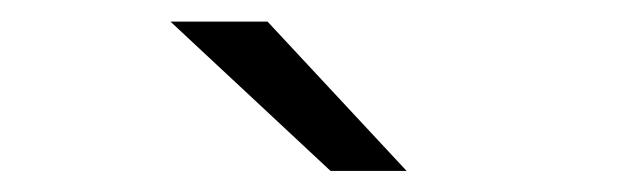

<svg xmlns="http://www.w3.org/2000/svg" viewBox="-20 -724 590 178"><path d="M286.5 -565.5 138 -704H228L357 -565.5Z"/></svg>

Font: Trispace SemiCondensed Light
Style: Regular
Weight: 300
Width: 4
Designer: Tyler Finck
Foundry: Etcetera Type Company
Version: Version 1.210; ttfautohint (v1.8.3)